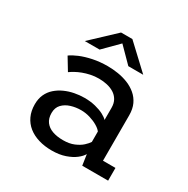

<svg xmlns="http://www.w3.org/2000/svg" viewBox="-161 -839 972 993"><g transform="rotate(30 325.0 -343.0)"><path d="M276 11Q233.5 11 197.8 0.2Q162 -10.5 136 -31.2Q110 -52 95.8 -82.5Q81.5 -113 81.5 -152.5Q81.5 -186 93.2 -211.8Q105 -237.5 126 -256Q147 -274.5 173.5 -286.5Q200 -298.5 229.5 -304.2Q259 -310 288.5 -310Q324.5 -310 354.2 -302.5Q384 -295 404.8 -284Q425.5 -273 434.5 -262.5V-334.5Q434.5 -362 423.5 -381Q412.5 -400 394 -411.5Q375.5 -423 352.2 -428.2Q329 -433.5 303.5 -433.5Q278 -433.5 254.5 -428.5Q231 -423.5 210.5 -415.8Q190 -408 174 -399Q158 -390 147 -382L102.5 -455.5Q120.5 -469 151.5 -482Q182.5 -495 223.2 -503.5Q264 -512 310.5 -512Q341 -512 372.5 -507Q404 -502 432.8 -490.5Q461.5 -479 484.2 -459.8Q507 -440.5 520 -412.8Q533 -385 533 -347V-76H607.5V0H453L443.5 -64Q434.5 -47.5 412.5 -30.2Q390.5 -13 356 -1Q321.5 11 276 11ZM300.5 -64.5Q338 -64.5 365.2 -76Q392.5 -87.5 409.8 -103.2Q427 -119 434.5 -131.5V-193.5Q425.5 -206 405.2 -218Q385 -230 358.5 -238Q332 -246 305 -246Q273.5 -246 244.8 -237Q216 -228 197.5 -208.5Q179 -189 179 -157Q179 -125 194.2 -104.5Q209.5 -84 236.8 -74.2Q264 -64.5 300.5 -64.5ZM142 -565 282.5 -697H350L491 -565H402L316.5 -651.5L230.5 -565Z"/></g></svg>

Font: Trispace Thin
Style: Regular
Weight: 400
Version: Version 1.210